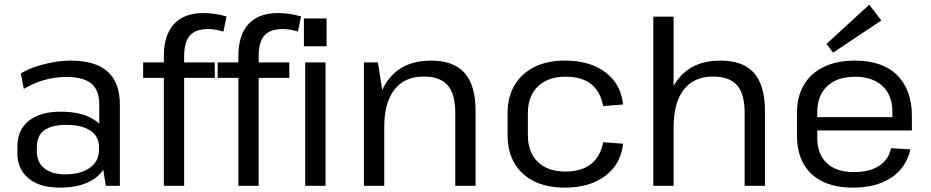

<svg xmlns="http://www.w3.org/2000/svg" viewBox="-20 -813 4074 840"><path d="M414.2 -179.2V-355.9Q414.2 -419 379.6 -447.6Q344.9 -476.3 268.8 -476.3Q220.2 -476.3 173.1 -462.8Q125.9 -449.4 84.3 -424.3L71 -491.7Q97.9 -508.4 134.7 -520.8Q171.5 -533.2 211.7 -540.6Q251.9 -547.9 288.6 -547.9Q396.7 -547.9 450.5 -500Q504.4 -452.1 504.4 -355.9V0H443ZM241.2 7.9Q154.7 7.9 105.4 -32.1Q56.1 -72.2 56.1 -143.2V-172.3Q56.1 -244.3 105.8 -284.4Q155.5 -324.4 245.9 -324.4Q341.1 -324.4 396.5 -286.1Q452 -247.9 452 -176.8V-145.9Q452 -73.8 395.7 -33Q339.4 7.9 241.2 7.9ZM265.7 -50.3Q333.4 -50.3 373.2 -79.1Q413 -107.9 413 -155.7V-170.2Q413 -216.1 375.5 -241.5Q337.9 -266.8 270.2 -266.8Q208.2 -266.8 174.7 -243.9Q141.1 -221 141.1 -165.8V-153Q141.1 -102.9 173.8 -76.6Q206.4 -50.3 265.7 -50.3Z M696.8 -567.2Q696.8 -659.5 741.2 -707.7Q785.5 -755.9 870 -755.9Q893.2 -755.9 920.2 -752.1Q947.2 -748.2 971 -741L957.7 -675Q940 -680.4 923.6 -683.1Q907.1 -685.9 890.1 -685.9Q835.7 -685.9 810.7 -657.6Q785.7 -629.3 785.7 -567.2V0H696.8ZM606.3 -540H919.6V-472.2H606.3Z M1022.8 -567.2Q1022.8 -659.5 1067.2 -707.7Q1111.5 -755.9 1196 -755.9Q1219.2 -755.9 1246.2 -752.1Q1273.2 -748.2 1297 -741L1283.7 -675Q1266 -680.4 1249.6 -683.1Q1233.1 -685.9 1216.1 -685.9Q1161.7 -685.9 1136.7 -657.6Q1111.7 -629.3 1111.7 -567.2V0H1022.8ZM932.3 -540H1245.6V-472.2H932.3Z M1404.1 -540V0H1315.2V-540ZM1408.7 -732.3V-610.6H1309.6V-732.3Z M1971.8 -319.5Q1971.8 -402.2 1938.4 -440.2Q1905 -478.1 1833.2 -478.1Q1750.2 -478.1 1705.7 -421Q1661.1 -363.9 1661.1 -256.7L1621.8 -186.7V-253.2Q1621.8 -396 1685 -471.9Q1748.3 -547.9 1865.6 -547.9Q1965.1 -547.9 2012.9 -493.7Q2060.7 -439.5 2060.7 -326V0H1971.8ZM1572.2 -540H1633.5L1661.1 -363.4V0H1572.2Z M2451.3 7.9Q2373.7 7.9 2317.4 -19.5Q2261.2 -46.9 2230.9 -98.5Q2200.7 -150.1 2200.7 -221.4V-318.6Q2200.7 -389.1 2231.4 -440.6Q2262 -492.2 2318.3 -520.1Q2374.6 -547.9 2451.3 -547.9Q2561.4 -547.9 2629.1 -496.4Q2696.9 -445 2705.9 -355.8L2619 -349Q2606.9 -412.7 2566.2 -445.1Q2525.5 -477.5 2453.8 -477.5Q2377.6 -477.5 2333.6 -435Q2289.5 -392.5 2289.5 -319.2V-220.8Q2289.5 -146.6 2333.1 -104.6Q2376.6 -62.5 2453.8 -62.5Q2523.8 -62.5 2565.4 -95.3Q2606.9 -128.1 2619 -191L2705.9 -184.2Q2696.9 -95.9 2628.7 -44Q2560.5 7.9 2451.3 7.9Z M3237.8 -319.5Q3237.8 -402.2 3204.4 -440.2Q3171 -478.1 3099.2 -478.1Q3016.2 -478.1 2971.7 -421Q2927.1 -363.9 2927.1 -256.7L2886.8 -186.7L2887.8 -253.2Q2887.8 -396 2951 -471.9Q3014.3 -547.9 3131.6 -547.9Q3231.1 -547.9 3278.9 -493.7Q3326.7 -439.5 3326.7 -326V0H3237.8ZM2838.2 -740H2927.1V-363.4V0H2838.2Z M3712 7.9Q3633.9 7.9 3579.1 -18.7Q3524.3 -45.2 3495.5 -96.4Q3466.7 -147.6 3466.7 -220.5V-319.5Q3466.7 -390.7 3497.2 -441.9Q3527.6 -493.1 3584.4 -520.5Q3641.1 -547.9 3719.9 -547.9Q3840.1 -547.9 3904.8 -484.4Q3969.5 -420.8 3969.5 -304.5V-242.1H3538.5V-300.6H3898.2L3884.1 -277.6V-324.4Q3884.1 -396.4 3840.7 -436.8Q3797.3 -477.2 3721.1 -477.2Q3642.1 -477.2 3598.8 -435.9Q3555.5 -394.7 3555.5 -320.1V-211.9Q3555.5 -138.4 3597.5 -99.2Q3639.5 -60.1 3716.1 -60.1Q3784.3 -60.1 3826.1 -87.4Q3867.9 -114.7 3878.3 -164.8L3963 -159.7Q3945.1 -79.3 3879.3 -35.7Q3813.6 7.9 3712 7.9ZM3835.7 -723.4 3624.6 -582.6 3595.9 -621 3782.9 -792.6Z"/></svg>

Font: Pathway Extreme 8pt Thin
Style: Regular
Weight: 100
Designer: Eduardo Rodriguez Tunni
Foundry: Eduardo Rodriguez Tunni
Version: Version 1.000